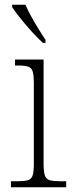

<svg xmlns="http://www.w3.org/2000/svg" viewBox="-20 -786 306 806"><path d="M26 0V-25H48Q80 -25 95.5 -29Q111 -33 116.5 -48.5Q122 -64 122 -98V-437Q122 -471 117 -486.5Q112 -502 97.5 -506.5Q83 -511 55 -511H43V-536H163V-99Q163 -65 168.5 -49Q174 -33 190 -29Q206 -25 238 -25H258V0ZM160 -606Q140 -624 114 -652.5Q88 -681 65 -710Q42 -739 31 -756V-766H87Q96 -744 111 -717Q126 -690 142 -664Q158 -638 171 -619V-606Z"/></svg>

Font: Noto Serif Tamil SemiCondensed ExtraLight
Style: Italic
Weight: 200
Width: 4
Italic angle: -12°
Designer: Indian Type Foundry, Tom Grace, and the Monotype Design Team
Foundry: Monotype Imaging Inc.
Version: Version 2.003; ttfautohint (v1.8.4.7-5d5b)